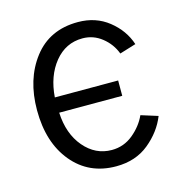

<svg xmlns="http://www.w3.org/2000/svg" viewBox="-89 -623 679 721"><g transform="rotate(-15 251.0 -262.5)"><path d="M43 -262.7Q43 -382.8 104.5 -462.9Q166 -543 276.4 -543Q345.7 -543 395.5 -503.4Q445.3 -463.9 463.9 -407.2L400.4 -387.7Q385.7 -426.8 352.5 -453.1Q319.3 -479.5 277.3 -479.5Q211.9 -479.5 168.9 -426.8Q126 -374 120.1 -292H366.2V-232.4H121.1Q125 -149.4 168.9 -97.7Q212.9 -45.9 276.4 -45.9Q323.2 -45.9 359.4 -75.7Q395.5 -105.5 413.1 -144.5L478.5 -124Q456.1 -67.4 404.3 -24.9Q352.5 17.6 276.4 17.6Q170.9 17.6 106.9 -59.6Q43 -136.7 43 -262.7Z"/></g></svg>

Font: Gothic A1
Style: Regular
Weight: 400
Designer: HanYang I&C Co.,Ltd.
Foundry: HanYang I&C Co.,Ltd.
Version: Version 2.50